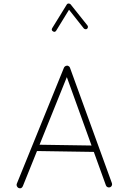

<svg xmlns="http://www.w3.org/2000/svg" viewBox="-20 -1026 712 1069"><path d="M83 20.5Q76.7 17.1 73.7 10Q70.8 2.9 73.7 -3.4L336.4 -649.9Q339.8 -656.7 347.4 -659.4Q355 -662.1 361.3 -658.2Q368.2 -654.8 369.6 -648.9L603 -6.3Q605.5 0.5 602.5 7.3Q599.6 14.2 592.8 16.6Q585.9 19 579.1 16.1Q572.3 13.2 569.8 6.3L502.4 -180.2L186 -185.1L106.9 11.2Q99.1 27.3 83 20.5ZM352.1 -596.7 200.2 -220.2 489.7 -215.8ZM274.9 -851.6Q264.2 -857.9 270.5 -869.1L351.6 -1000.5Q355.5 -1006.8 362.5 -1006.3Q369.6 -1005.9 373 -1002L466.8 -884.3Q470.2 -880.4 469.5 -874.8Q468.8 -869.1 464.8 -865.7Q460.9 -862.3 455.3 -863.3Q449.7 -864.3 446.3 -868.2L364.3 -971.7L293 -855.5Q285.6 -844.2 274.9 -851.6Z"/></svg>

Font: Mikhak-DS1-FD ExtraLight
Style: Regular
Weight: 200
Designer: Amin Abedi
Version: Version 3.2